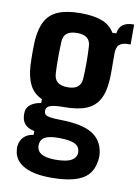

<svg xmlns="http://www.w3.org/2000/svg" viewBox="-89 -669 668 920"><g transform="rotate(10 245.0 -208.5)"><path d="M223 192Q144.5 192 97.8 168.8Q51 145.5 42 102Q40.5 95 39.8 85.5Q39 76 40 68.5Q43.5 42 61 25Q78.5 8 107 4.5V-14Q79 -19.5 64 -34Q49 -48.5 46 -70.5Q44.5 -79.5 44.8 -85.8Q45 -92 45.5 -99.5Q48.5 -120.5 67.8 -134.2Q87 -148 116.5 -152V-171Q77 -188.5 57.8 -224.5Q38.5 -260.5 34.5 -318Q34 -334 33.5 -351Q33 -368 33 -384.2Q33 -400.5 33.5 -415.8Q34 -431 34.5 -443.5Q39 -503 59.8 -539.5Q80.5 -576 121.8 -592.5Q163 -609 228 -609Q292.5 -609 332.8 -593.5Q373 -578 393.5 -543H412.5Q416.5 -572.5 435 -586.2Q453.5 -600 489.5 -600V-502.5H475Q449.5 -502.5 435.2 -490.2Q421 -478 421 -446.5V-418.5Q421 -411 421 -399.2Q421 -387.5 421.2 -373.5Q421.5 -359.5 421.2 -345Q421 -330.5 420 -317.5Q416.5 -258 396 -221.5Q375.5 -185 334.8 -168.5Q294 -152 228 -152Q182.5 -152 161.8 -145Q141 -138 141 -121.5V-118Q141 -107 147.5 -100.8Q154 -94.5 172.5 -91.8Q191 -89 227 -88.5Q326.5 -86.5 375 -57.5Q423.5 -28.5 433 30Q434.5 38 434.8 49Q435 60 433 72.5Q427 116 402.5 142.2Q378 168.5 333.5 180.2Q289 192 223 192ZM230.5 103.5Q259 103.5 279.8 99.2Q300.5 95 313.2 86Q326 77 330 63.5Q332.5 55.5 332 48.8Q331.5 42 329.5 35Q325.5 22 313.5 14Q301.5 6 280.8 2Q260 -2 230.5 -2Q192.5 -2.5 169.2 6Q146 14.5 141 35.5Q139 43.5 139 50.2Q139 57 141 63.5Q144.5 77.5 156 86.2Q167.5 95 186.2 99.2Q205 103.5 230.5 103.5ZM228 -248.5Q259.5 -248.5 276 -261.8Q292.5 -275 294 -300Q295 -315.5 295.8 -336Q296.5 -356.5 296.5 -378.8Q296.5 -401 295.8 -422.2Q295 -443.5 294 -460.5Q292.5 -486.5 276.5 -499.5Q260.5 -512.5 228.5 -512.5Q195 -512.5 178.2 -499.2Q161.5 -486 160.5 -458.5Q160 -441 159.2 -420.5Q158.5 -400 158.5 -379Q158.5 -358 159 -338.2Q159.5 -318.5 160.5 -303Q162 -276 178.5 -262.2Q195 -248.5 228 -248.5Z"/></g></svg>

Font: Big Shoulders
Style: Bold
Weight: 700
Designer: Patric King
Foundry: XO Type Co
Version: Version 2.002